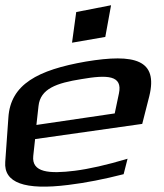

<svg xmlns="http://www.w3.org/2000/svg" viewBox="-71 -692 626 733"><path d="M257 -457C73 -425 -31 -370 -39 -243L-51 -74C-57 6 23 35 190 14C256 6 327 -8 401 -27L416 -86C336 -62 269 -47 214 -40C117 -28 49 -33 56 -97L63 -161L472 -219L499 -325C533 -464 444 -488 257 -457ZM240 -390C339 -407 398 -405 383 -335L367 -259L68 -215L76 -287C83 -354 146 -375 240 -390ZM331 -551 353 -672 220 -646 204 -529Z"/></svg>

Font: Gamestation Warped
Style: Italic
Weight: 400
Designer: Jonas Hecksher
Foundry: Jonas Hecksher, Playtypeª, e-types AS
Version: Version 1.003